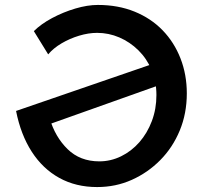

<svg xmlns="http://www.w3.org/2000/svg" viewBox="-20 -755 831 777"><path d="M376 -735Q458 -735 524.5 -708Q591 -681 638 -632.5Q685 -584 710.5 -518.5Q736 -453 736 -377Q736 -296 707.5 -227Q679 -158 628.5 -107Q578 -56 513 -27Q448 2 373 2Q287 2 220 -35Q153 -72 108.5 -141Q64 -210 45 -306L629 -507L654 -421L145 -240L181 -276Q203 -201 253.5 -151.5Q304 -102 382 -102Q428 -102 470 -122.5Q512 -143 544 -179.5Q576 -216 594.5 -265Q613 -314 613 -370Q613 -426 593.5 -472Q574 -518 540 -551.5Q506 -585 463 -603.5Q420 -622 373 -622Q338 -622 300 -610.5Q262 -599 229 -579.5Q196 -560 175 -535L117 -629Q146 -658 191 -682Q236 -706 285 -720.5Q334 -735 376 -735Z"/></svg>

Font: Josefin Sans Thin SemiBold
Style: Regular
Weight: 600
Version: Version 2.000